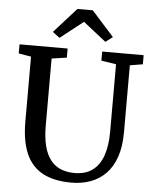

<svg xmlns="http://www.w3.org/2000/svg" viewBox="-63 -1022 865 1082"><g transform="rotate(5 369.5 -481.0)"><path d="M381.5 8Q283 8 219.2 -26.2Q155.5 -60.5 124.5 -131.5Q93.5 -202.5 93.5 -312V-679.5L23 -691.5V-743H295V-691.5L210 -679V-301.5Q210 -231.5 222.8 -183Q235.5 -134.5 259.8 -104.5Q284 -74.5 318.2 -61Q352.5 -47.5 395 -47.5Q456 -47.5 495.8 -76.8Q535.5 -106 555 -161.5Q574.5 -217 574.5 -296V-678.5L490.5 -691.5V-743H725V-691.5L652.5 -679.5V-301.5Q652.5 -220 632.5 -161.5Q612.5 -103 575.8 -65.5Q539 -28 489.5 -10Q440 8 381.5 8ZM244 -799 204 -829 330.5 -970H417.5L543.5 -829.5L503.5 -799L374 -901Z"/></g></svg>

Font: Merriweather 20pt Medium
Style: Regular
Weight: 500
Version: Version 2.100